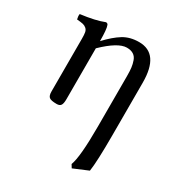

<svg xmlns="http://www.w3.org/2000/svg" viewBox="-162 -556 852 908"><g transform="rotate(30 264.0 -102.0)"><path d="M95.2 -28.8V-316.9Q95.2 -339.4 93 -351.3Q90.8 -363.3 82.5 -370.6Q74.2 -377.9 63.5 -380.4Q52.7 -382.8 29.8 -384.8Q28.3 -389.6 27.3 -398.9Q26.4 -408.2 27.8 -413.1Q108.9 -423.3 154.8 -441.9Q164.1 -441.9 167 -434.1Q174.8 -415.5 174.8 -350.1Q216.3 -394.5 252.4 -416.7Q288.6 -439 337.9 -439Q448.2 -439 448.2 -280.8V5.9Q448.2 150.4 439.9 204.1L359.9 237.8L349.1 220.2Q368.2 170.9 368.2 5.9V-269Q368.2 -297.4 366 -315.7Q363.8 -334 357.4 -351.8Q351.1 -369.6 336.9 -378.4Q322.8 -387.2 300.8 -387.2Q253.4 -387.2 174.8 -311V-33.2Q174.8 -9.3 168.5 0.2Q162.1 9.8 146 9.8Q114.3 9.8 104.7 1.5Q95.2 -6.8 95.2 -28.8Z"/></g></svg>

Font: Common Serif
Style: Regular
Weight: 400
Designer: Philipp H. Poll, Khaled Hosny
Foundry: Stefan Peev, Context Ltd.
Version: Version 1.026